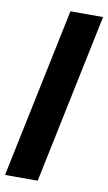

<svg xmlns="http://www.w3.org/2000/svg" viewBox="-112 -774 499 886"><g transform="rotate(10 137.5 -331.0)"><path d="M-22 67 144 -729H297L131 67Z"/></g></svg>

Font: Mona Sans Expanded
Style: Bold Italic
Weight: 700
Width: 7
Italic angle: -11.7°
Designer: Deni Anggara
Foundry: GitHub
Version: Version 1.001;gftools[0.9.33]